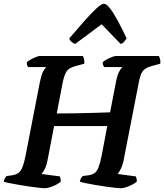

<svg xmlns="http://www.w3.org/2000/svg" viewBox="-30 -1002 874 1022"><path d="M206 0Q199 0 177.5 -2.5Q156 -5 127.5 -9Q99 -13 70.5 -18Q42 -23 19.5 -27.5Q-3 -32 -10 -35Q-9 -44 -4 -52.5Q1 -61 5 -65L36 -69Q68 -74 81.5 -96Q95 -118 106 -173L182 -564Q189 -599 198.5 -619Q208 -639 217 -645H120Q117 -648 114.5 -654.5Q112 -661 113 -671Q120 -678 134 -685.5Q148 -693 161.5 -698.5Q175 -704 181 -704H411Q414 -699 417 -688.5Q420 -678 419 -663L371 -650Q337 -641 324.5 -622Q312 -603 304 -564L272 -398Q319 -398 374.5 -399Q430 -400 478.5 -401.5Q527 -403 556 -404L587 -564Q593 -598 603 -618Q613 -638 622 -645H524Q522 -649 519 -655.5Q516 -662 517 -671Q524 -678 538 -685.5Q552 -693 566 -698.5Q580 -704 586 -704H815Q818 -700 821.5 -689.5Q825 -679 823 -663L776 -650Q742 -641 729 -622Q716 -603 709 -564L627 -144Q621 -118 611.5 -100Q602 -82 596 -76L693 -63Q694 -60 696.5 -52.5Q699 -45 698 -35Q681 -21 655 -10.5Q629 0 611 0Q603 0 581.5 -2.5Q560 -5 531.5 -9Q503 -13 474.5 -18Q446 -23 424 -27.5Q402 -32 395 -35Q396 -44 401 -52.5Q406 -61 410 -65L441 -69Q461 -72 473.5 -81Q486 -90 494.5 -111.5Q503 -133 511 -173L541 -331H258L222 -144Q217 -118 207 -100Q197 -82 191 -76L289 -63Q290 -60 292 -51.5Q294 -43 293 -35Q277 -21 251 -10.5Q225 0 206 0ZM370 -768Q360 -771 350 -780Q340 -789 339 -798Q381 -847 418 -889Q455 -931 482.5 -956.5Q510 -982 523 -982Q537 -982 556 -957Q575 -932 597.5 -890.5Q620 -849 644 -798Q638 -789 631 -780Q624 -771 612 -768L511 -873Z"/></svg>

Font: Texturina
Style: Bold Italic
Weight: 700
Italic angle: -11°
Designer: Guillermo Torres Carreño
Foundry: Omnibus-Type
Version: Version 1.002; ttfautohint (v1.8.3)